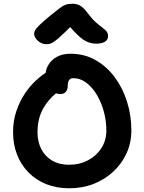

<svg xmlns="http://www.w3.org/2000/svg" viewBox="-20 -999 773 1029"><path d="M351 10Q283 10 228 -12Q173 -34 133 -74.5Q93 -115 71.5 -170Q50 -225 50 -290Q50 -352 68 -404.5Q86 -457 114 -498.5Q142 -540 174 -569Q201 -594 225 -609Q227 -632 240 -652Q255 -678 285 -694.5Q315 -711 358 -711Q432 -711 492 -677Q552 -643 595 -585Q638 -527 661 -453.5Q684 -380 684 -300Q684 -234 658.5 -178Q633 -122 587.5 -79.5Q542 -37 482 -13.5Q422 10 351 10ZM280 -499Q258 -481 240 -459Q212 -426 196.5 -385Q181 -344 181 -290Q181 -239 201.5 -199.5Q222 -160 260 -138Q298 -116 351 -116Q406 -116 451 -139.5Q496 -163 523 -204.5Q550 -246 550 -300Q550 -350 537 -399Q524 -448 500 -489Q476 -530 443.5 -555Q411 -580 372 -580Q357 -580 350 -569Q343 -558 343 -539Q343 -518 332.5 -506.5Q322 -495 304 -495Q292 -495 280 -499ZM229 -762Q212 -762 197 -770.5Q182 -779 172.5 -792Q163 -805 163 -818Q163 -827 168 -836.5Q173 -846 191 -864Q209 -882 249 -915Q279 -938 296.5 -952.5Q314 -967 330 -973Q346 -979 369 -979Q393 -979 411.5 -967.5Q430 -956 449 -930Q472 -899 491.5 -881.5Q511 -864 526 -853Q541 -842 550 -832Q559 -822 559 -805Q559 -786 542.5 -775.5Q526 -765 496 -765Q472 -765 448.5 -774.5Q425 -784 398 -810Q379 -827 356 -854Q333 -830 316 -815Q290 -790 274.5 -779Q259 -768 249 -765Q239 -762 229 -762Z"/></svg>

Font: Shantell Sans Light SemiBold
Style: Regular
Weight: 600
Version: Version 1.008;[ac192a2d6]